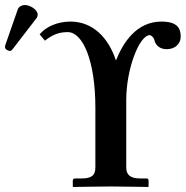

<svg xmlns="http://www.w3.org/2000/svg" viewBox="-51 -744 740 765"><path d="M329 -77C329 -45 314 -33 274 -33H248C243 -33 239 -30 239 -24V-1L241 1C241 1 351 -1 390 -1C425 -1 539 1 539 1L541 -1V-24C541 -30 538 -33 533 -33H507C466 -33 452 -49 452 -77V-346C452 -469 504 -604 546 -604C549 -604 561 -597 564 -585C568 -563 587 -548 613 -548C645 -548 669 -568 669 -598C669 -633 654 -658 592 -658C494 -658 440 -576 411 -503C382 -591 321 -658 230 -658C178 -658 132 -638 107 -607L128 -582C163 -610 190 -616 219 -616C279 -616 329 -502 329 -315ZM48 -724C37 -724 24 -718 20 -707L-30 -564C-31 -561 -31 -556 -31 -555C-31 -548 -19 -541 -11 -541C-7 -541 -3 -545 0 -549L94 -671C98 -676 99 -681 99 -686C99 -706 68 -724 48 -724Z"/></svg>

Font: Libertinus Serif Semibold
Style: Regular
Weight: 600
Designer: Philipp H. Poll, Khaled Hosny
Foundry: Caleb Maclennan
Version: Version 7.050;RELEASE